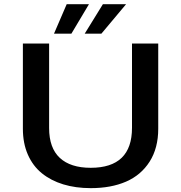

<svg xmlns="http://www.w3.org/2000/svg" viewBox="-20 -914 890 944"><path d="M245.5 -748.5 308 -893.5H417.5L331 -748.5ZM396.5 -748.5 486 -893.5H600L478.5 -748.5ZM426 11Q352 11 291.2 -7.5Q230.5 -26 186 -62Q141.5 -98 117 -153.8Q92.5 -209.5 92.5 -281V-700H221.5V-284.5Q221.5 -186.5 274 -137.8Q326.5 -89 426 -89Q629 -89 629 -285.5V-700H758V-281Q758 -186 715.8 -119.5Q673.5 -53 599.8 -21Q526 11 426 11Z"/></svg>

Font: League Mono Wide Medium
Style: Regular
Weight: 500
Width: 8
Designer: Tyler Finck
Foundry: The League of Moveable Type / Tyler Finck
Version: Version 2.210